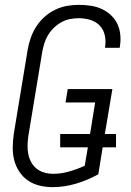

<svg xmlns="http://www.w3.org/2000/svg" viewBox="-20 -763 540 791"><path d="M197 8Q169 8 142.5 1.5Q116 -5 95 -19.5Q74 -34 59.5 -56Q45 -78 38.5 -103.5Q32 -129 32.5 -157Q33 -185 37 -213L94 -558Q98 -582 106.5 -606.5Q115 -631 129 -653Q143 -675 163 -693Q183 -711 206.5 -722.5Q230 -734 255 -738.5Q280 -743 304 -743Q329 -743 353 -739.5Q377 -736 398 -726.5Q419 -717 436 -701.5Q453 -686 463 -665.5Q473 -645 475.5 -620.5Q478 -596 474 -572Q474 -570 473.5 -568.5Q473 -567 473 -566H412Q413 -567 413 -568Q413 -569 413 -570Q417 -595 411.5 -618.5Q406 -642 390.5 -658Q375 -674 352 -681Q329 -688 304 -688Q287 -688 268.5 -684.5Q250 -681 233 -671.5Q216 -662 202 -648.5Q188 -635 178 -618.5Q168 -602 162.5 -584Q157 -566 154 -549L97 -204Q94 -184 93.5 -165Q93 -146 96.5 -128.5Q100 -111 108.5 -95Q117 -79 131 -68Q145 -57 162.5 -52Q180 -47 200 -47Q232 -47 265 -56.5Q298 -66 329 -80L342 -156H228V-211H351L372 -341H250L259 -396H443L412 -211H458V-156H403L385 -45Q340 -20 292 -6Q244 8 197 8Z"/></svg>

Font: Iosevka SS04 Light Oblique
Style: Regular
Weight: 300
Italic angle: -9°
Monospace: yes
Designer: Belleve Invis
Foundry: Belleve Invis
Version: Version 19.0.0; ttfautohint (v1.8.4)